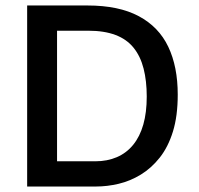

<svg xmlns="http://www.w3.org/2000/svg" viewBox="-20 -680 724 700"><path d="M134 0V-92H328Q371 -92 406 -107Q441 -122 465.5 -152Q490 -182 502.5 -226Q515 -270 515 -328Q515 -385 503.5 -430Q492 -475 467 -506Q442 -537 401 -552.5Q360 -568 302 -568H134V-660H299Q413 -660 486 -621Q559 -582 593.5 -509.5Q628 -437 628 -335Q628 -257 610.5 -200.5Q593 -144 562.5 -105.5Q532 -67 493.5 -43.5Q455 -20 413 -10Q371 0 330 0ZM79 0V-660H188V0Z"/></svg>

Font: Bricolage Grotesque 48pt Condensed ExtraBold Medium
Style: Regular
Weight: 500
Version: Version 1.000;gftools[0.9.30]